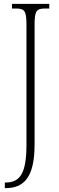

<svg xmlns="http://www.w3.org/2000/svg" viewBox="-20 -734 305 994"><path d="M5 240H10C100 239 159 190 159 14V-605C159 -679 169 -690 215 -690H235V-714H42V-690H61C107 -690 117 -679 117 -606V15C117 162 85 211 8 211H5Z"/></svg>

Font: Noto Serif Sinhala ExtraCondensed ExtraLight
Style: Regular
Weight: 200
Width: 2
Designer: Jelle Bosma - Monotype Design Team
Foundry: Monotype Imaging Inc.
Version: Version 2.007